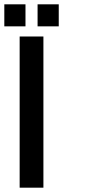

<svg xmlns="http://www.w3.org/2000/svg" viewBox="-240 -869 452 889"><path d="M-149 -700H-39V0H-149ZM-220 -849H-122V-747H-220ZM-66 -849H32V-747H-66Z"/></svg>

Font: Booming Bebas 2
Style: Regular
Weight: 400
Designer: Ryoichi Tsunekawa
Foundry: Ryoichi Tsunekawa
Version: Version 2.000